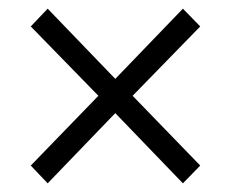

<svg xmlns="http://www.w3.org/2000/svg" viewBox="-20 -551 532 443"><path d="M90 -128 51 -169 207 -330 51 -490 90 -531 246 -369 402 -531 442 -490 286 -330 442 -169 402 -128 246 -290Z"/></svg>

Font: Assistant
Style: Regular
Weight: 400
Designer: Hebrew By Ben Nathan, Latin by Paul Hunt
Version: Version 3.000